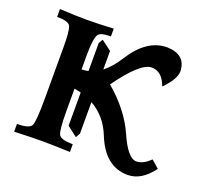

<svg xmlns="http://www.w3.org/2000/svg" viewBox="-120 -852 1120 1017"><g transform="rotate(20 440.0 -343.5)"><path d="M691.4 9.8Q563.5 9.8 502.4 -143.1Q463.4 -240.7 379.9 -287.1V-109.9L366.2 -84.5L309.1 -128.4V-315.4Q291 -320.3 271.5 -323.2V-199.2Q271.5 -89.8 283.7 -66.9Q295.9 -43.9 363.3 -43.9V0Q259.3 -3.9 206.1 -3.9Q154.8 -3.9 48.8 0V-43.9Q118.2 -43.9 129.9 -67.9Q141.6 -91.8 141.6 -220.7V-508.8Q141.6 -606 129.9 -627.7Q118.2 -649.4 54.7 -649.4V-693.4Q148.4 -688.5 209 -688.5Q268.6 -688.5 357.9 -693.4V-649.4Q304.2 -649.4 290.5 -634.3Q271.5 -613.8 271.5 -509.3V-432.1Q290.5 -432.1 309.1 -436.5V-594.2L322.8 -618.2L379.9 -575.7V-471.2Q422.9 -504.4 460.9 -564.9Q544.9 -697.3 659.2 -697.3Q763.7 -693.8 767.1 -602.1Q767.1 -557.1 704.1 -493.2Q676.8 -568.8 618.2 -568.8Q554.7 -568.8 440.4 -409.2Q558.6 -308.6 610.4 -190.9Q662.1 -73.2 710.4 -73.2Q748 -73.2 788.1 -112.8L831.5 -75.2Q768.6 9.8 691.4 9.8Z"/></g></svg>

Font: Kelvinch
Style: Bold
Weight: 700
Designer: Paul James Miller
Foundry: High-Logic / Made with FontCreator
Version: Version 3.501;March 28, 2021;FontCreator 13.0.0.2683 64-bit